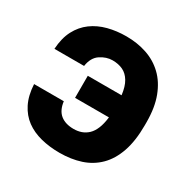

<svg xmlns="http://www.w3.org/2000/svg" viewBox="-161 -869 1033 1038"><g transform="rotate(30 355.0 -350.0)"><path d="M339.5 13.2Q276.8 13.2 222.7 -0.6Q168.7 -14.3 128.5 -43.8Q88.3 -73.3 63.7 -121.8Q39.2 -170.3 35.5 -240H221Q227.8 -186.3 258.8 -161.4Q289.8 -136.5 341.5 -136.5Q367 -136.5 389.2 -144.3Q411.3 -152.2 429.2 -169.1Q447 -186 458.9 -214.8Q470.8 -243.5 476 -286.3H264.5V-424H475.3Q469.2 -475.5 450.7 -506.2Q432.3 -537 404.4 -550.2Q376.5 -563.5 339.5 -563.5Q301.3 -563.5 265 -539.5Q228.7 -515.5 220.5 -460H35.5Q39.7 -529 64.7 -576.8Q89.8 -624.7 131 -655Q172.2 -685.3 225.8 -699.3Q279.3 -713.2 339.5 -713.2Q408.2 -713.2 467.2 -693.3Q526.2 -673.5 570.5 -631.3Q614.8 -589.2 640 -522.9Q665.2 -456.7 665.2 -365V-346Q665.2 -249 641.5 -180.4Q617.8 -111.8 574.3 -68.8Q530.8 -25.8 471.2 -6.3Q411.5 13.2 339.5 13.2Z"/></g></svg>

Font: Golos Text
Style: Regular
Weight: 400
Designer: A.Korolkova, Vitaly Kuzmin
Foundry: ParaType Ltd
Version: Version 2.004